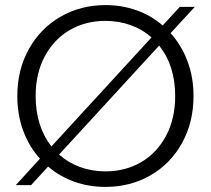

<svg xmlns="http://www.w3.org/2000/svg" viewBox="-20 -727 828 754"><path d="M650 -597Q693 -549 716.5 -486Q740 -423 740 -350Q740 -247 695 -165.5Q650 -84 571 -38.5Q492 7 394 7Q329 7 271.5 -13.5Q214 -34 169 -73L102 0H42L137 -104Q94 -151 71 -214Q48 -277 48 -350Q48 -453 93.5 -534.5Q139 -616 218 -661.5Q297 -707 394 -707Q459 -707 516.5 -686.5Q574 -666 619 -627L686 -700H745ZM120 -350Q120 -231 182 -152L575 -580Q539 -612 492.5 -628.5Q446 -645 394 -645Q316 -645 254 -609Q192 -573 156 -506Q120 -439 120 -350ZM668 -350Q668 -469 605 -548L212 -120Q248 -88 294.5 -71Q341 -54 394 -54Q472 -54 534 -90Q596 -126 632 -193.5Q668 -261 668 -350Z"/></svg>

Font: Fz Poppins Light
Style: Regular
Weight: 300
Designer: Ninad Kale (Devanagari), Jonny Pinhorn (Latin)
Foundry: Indian Type Foundry
Version: Vit hóa bi Vntype.Com & FontZin.Com